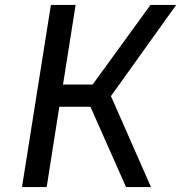

<svg xmlns="http://www.w3.org/2000/svg" viewBox="-20 -757 733 777"><path d="M186 -737H286L235 -415H355L589 -737H693L429 -368L591 0H490L346 -325H220L169 0H69Z"/></svg>

Font: Exo Medium
Style: Italic
Weight: 500
Italic angle: -9°
Designer: Natanael Gama
Foundry: Natanael Gama
Version: Version 1.500; ttfautohint (v1.6)